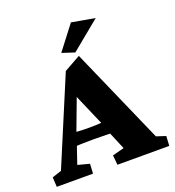

<svg xmlns="http://www.w3.org/2000/svg" viewBox="-141 -874 894 982"><g transform="rotate(-20 306.0 -383.0)"><path d="M0 0 -2.9 -52.7 47.9 -69.3 246.1 -541 335 -590.8 564.5 -69.3 615.2 -52.7 612.3 0H330.1L325.2 -52.7L388.7 -69.3L338.9 -188.5L328.1 -223.6L233.4 -442.4L264.6 -427.7L189.5 -227.5L180.7 -198.2L136.7 -69.3L200.2 -52.7L197.3 0ZM155.3 -161.1V-232.4Q174.8 -231.4 197.8 -229.5Q220.7 -227.5 258.8 -227.5Q296.9 -227.5 320.8 -229.5Q344.7 -231.4 364.3 -232.4V-162.1Q351.6 -162.1 326.7 -163.1Q301.8 -164.1 258.8 -164.1Q214.8 -164.1 191.4 -163.1Q168 -162.1 155.3 -161.1ZM324.2 -613.3 255.9 -635.7 355.5 -765.6 482.4 -743.2Z"/></g></svg>

Font: Crimson Pro ExtraBold
Style: Regular
Weight: 800
Designer: Jacques Le Bailly
Foundry: Baron von Fonthausen
Version: Version 1.003